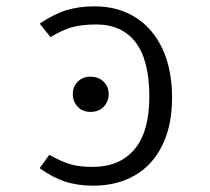

<svg xmlns="http://www.w3.org/2000/svg" viewBox="-20 -568 655 598"><path d="M103.6 -44.1 133.3 -85.6Q171.8 -64.6 199.2 -56.4Q226.7 -48.2 269.2 -48.2Q352.3 -48.2 398.7 -102.8Q445.1 -157.4 445.1 -267.2Q445.1 -380 402.6 -435.9Q360 -491.8 279.5 -491.8Q233.3 -491.8 202.3 -482.6Q171.3 -473.3 137.4 -452.3L103.6 -494.4Q147.7 -524.1 186.4 -536.2Q225.1 -548.2 274.9 -548.2Q348.2 -548.2 402.8 -513.3Q457.4 -478.5 486.7 -414.4Q515.9 -350.3 515.9 -264.1Q515.9 -177.4 485.6 -115.6Q455.4 -53.8 400 -21.8Q344.6 10.3 270.8 10.3Q221 10.3 182.1 -2.6Q143.1 -15.4 103.6 -44.1ZM318.5 -275.4Q318.5 -251.3 302.8 -235.4Q287.2 -219.5 261.5 -219.5Q237.4 -219.5 222.1 -235.4Q206.7 -251.3 206.7 -275.4Q206.7 -297.9 222.1 -313.6Q237.4 -329.2 261.5 -329.2Q286.7 -329.2 302.6 -313.6Q318.5 -297.9 318.5 -275.4Z"/></svg>

Font: Fira Code Fixed Light
Style: Regular
Weight: 300
Monospace: yes
Designer: Carrois Corporate, Edenspiekermann AG, Nikita Prokopov
Foundry: Carrois Corporate, Edenspiekermann AG, Nikita Prokopov
Version: Version 5.002